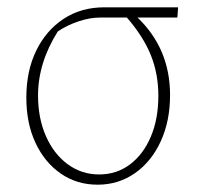

<svg xmlns="http://www.w3.org/2000/svg" viewBox="-20 -498 560 525"><path d="M445 -238Q445 -167 419.5 -111.5Q394 -56 349 -24.5Q304 7 247 7Q190 7 146 -23.5Q102 -54 77 -107.5Q52 -161 52 -231Q52 -304 79 -359.5Q106 -415 154 -446.5Q202 -478 265 -478H467L465 -450H356Q445 -365 445 -238ZM253 -450Q226 -450 194.5 -439.5Q163 -429 138 -412Q84 -326 84 -237Q84 -175 105.5 -126Q127 -77 165 -49Q203 -21 251 -21Q299 -21 335.5 -48.5Q372 -76 392.5 -124.5Q413 -173 413 -236Q413 -296 392.5 -347Q372 -398 327 -450Z"/></svg>

Font: Piazzolla Thin
Style: Regular
Weight: 100
Designer: Juan Pablo del Peral
Foundry: Huerta Tipografica
Version: Version 1.330